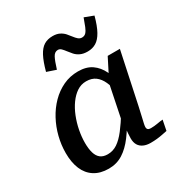

<svg xmlns="http://www.w3.org/2000/svg" viewBox="-186 -931 1020 1078"><g transform="rotate(-30 324.5 -391.5)"><path d="M501 -364 462 -334Q454 -378 439.5 -410Q425 -442 401.5 -459.5Q378 -477 342 -477Q309 -477 282 -459Q255 -441 233 -410.5Q211 -380 195.5 -341Q180 -302 172 -260.5Q164 -219 164 -180Q164 -142 172 -115Q180 -88 197.5 -74.5Q215 -61 244 -61Q278 -61 306.5 -80Q335 -99 364 -136.5Q393 -174 427 -229L446 -198Q412 -134 376.5 -86.5Q341 -39 300.5 -13.5Q260 12 209 12Q154 12 116.5 -12Q79 -36 60.5 -80Q42 -124 42 -185Q42 -237 55 -289Q68 -341 93 -387.5Q118 -434 153.5 -470Q189 -506 233.5 -527Q278 -548 330 -548Q384 -548 418.5 -524Q453 -500 473 -458.5Q493 -417 501 -364ZM598 -540 528 -210Q520 -173 514 -148Q508 -123 505 -109Q502 -95 502 -88Q502 -77 508 -72Q514 -67 526 -67Q549 -67 570.5 -71Q592 -75 607 -76L594 -10Q579 -7 561.5 -3.5Q544 0 525 2Q506 4 484 4Q458 4 438.5 -5Q419 -14 409 -31Q399 -48 399 -74Q399 -84 400.5 -105.5Q402 -127 405 -157L397 -148L451 -412L458 -420L519 -540ZM435 -617Q407 -617 388 -626Q369 -635 356.5 -649Q344 -663 334 -676.5Q324 -690 314.5 -699.5Q305 -709 293 -709Q272 -709 260 -686.5Q248 -664 233 -615L174 -635Q190 -694 208 -728Q226 -762 249.5 -776.5Q273 -791 306 -791Q332 -791 350 -782Q368 -773 380 -759.5Q392 -746 402 -732.5Q412 -719 422.5 -710Q433 -701 446 -701Q462 -701 472 -711.5Q482 -722 490.5 -743Q499 -764 510 -795L568 -773Q552 -714 533 -680Q514 -646 490 -631.5Q466 -617 435 -617Z"/></g></svg>

Font: Roboto Serif 20pt Medium
Style: Italic
Weight: 500
Italic angle: -10°
Version: Version 1.008